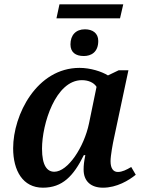

<svg xmlns="http://www.w3.org/2000/svg" viewBox="-20 -861 673 891"><path d="M242 -776H537L552 -841H256ZM369 -601C402 -601 436 -618 436 -671C436 -707 410 -725 374 -725C332 -725 307 -698 307 -655C307 -618 331 -601 369 -601ZM179 10C270 10 321 -44 369 -141H376C370 -112 368 -94 368 -74C368 -19 403 10 458 10C522 10 578 -24 610 -50L589 -86C567 -73 547 -63 527 -63C506 -63 493 -79 493 -113C493 -139 504 -198 509 -220L576 -535H531L481 -511C452 -529 400 -546 349 -546C151 -546 41 -329 41 -173C41 -69 86 10 179 10ZM232 -64C199 -64 175 -92 175 -171C175 -286 238 -489 360 -489C388 -489 415 -479 428 -458L393 -288C370 -178 295 -64 232 -64Z"/></svg>

Font: Noto Serif SemiBold
Style: Italic
Weight: 600
Italic angle: -12°
Designer: Monotype Design Team
Foundry: Monotype Imaging Inc.
Version: Version 2.014